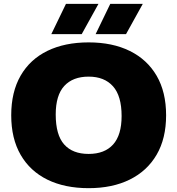

<svg xmlns="http://www.w3.org/2000/svg" viewBox="-20 -971 924 1001"><path d="M442 10Q318 10 227.5 -34.2Q137 -78.5 87.8 -163.5Q38.5 -248.5 38.5 -370Q38.5 -491.5 87.5 -576.5Q136.5 -661.5 227.2 -705.8Q318 -750 442 -750Q566.5 -750 657 -705.2Q747.5 -660.5 796.8 -575.8Q846 -491 846 -370Q846 -249 796.5 -164.2Q747 -79.5 656.5 -34.8Q566 10 442 10ZM442 -168.5Q525.5 -168.5 569.8 -217.8Q614 -267 614 -366Q614 -471 569 -521.2Q524 -571.5 442 -571.5Q360 -571.5 315.2 -523Q270.5 -474.5 270.5 -374Q270.5 -267.5 314.5 -218Q358.5 -168.5 442 -168.5ZM478.5 -793 555 -951H724.5L637 -793ZM247.5 -793 324 -951H493.5L406 -793Z"/></svg>

Font: Encode Sans SemiExpanded SemiExpanded Black
Style: Regular
Weight: 900
Width: 6
Designer: Multiple Designers
Foundry: Impallari Type
Version: Version 3.000; ttfautohint (v1.8.3) -l 8 -r 50 -G 200 -x 14 